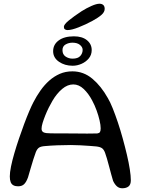

<svg xmlns="http://www.w3.org/2000/svg" viewBox="-20 -988 753 1028"><path d="M634.5 20Q618 20 606.2 9.8Q594.5 -0.5 585.5 -19.5Q581 -34.5 575.2 -55.5Q569.5 -76.5 563.8 -98.2Q558 -120 552.5 -139.2Q547 -158.5 542.5 -170Q536.5 -186.5 526.8 -194Q517 -201.5 495 -204Q484.5 -205 461.2 -206.8Q438 -208.5 410.8 -210Q383.5 -211.5 359.5 -211.5Q323 -211.5 286 -210Q249 -208.5 222.5 -206Q199.5 -204.5 189.2 -197.8Q179 -191 172 -174Q166 -158.5 158.8 -135.5Q151.5 -112.5 144.2 -87.2Q137 -62 130 -38.5Q121 -13.5 109.2 -2Q97.5 9.5 76.5 9.5Q62 9.5 52 4.2Q42 -1 37.2 -12.8Q32.5 -24.5 32.5 -43.5Q32.5 -64.5 39 -96.8Q45.5 -129 56.8 -167.5Q68 -206 81.8 -246.5Q95.5 -287 109.5 -324.5Q123.5 -362 136.5 -392.5Q149.5 -423 159 -441Q176 -474 197.2 -504Q218.5 -534 244.2 -556.8Q270 -579.5 300.5 -592.8Q331 -606 367.5 -606Q427.5 -606 474.5 -566.5Q521.5 -527 557 -463.5Q569.5 -443 583.2 -408.8Q597 -374.5 611 -332.8Q625 -291 637.2 -246.5Q649.5 -202 659.5 -159.5Q669.5 -117 675 -81.5Q680.5 -46 680.5 -23Q680.5 0.5 668.2 10.2Q656 20 634.5 20ZM500.5 -273.5Q511.5 -275 515.2 -281Q519 -287 519 -301Q519 -318 513.2 -343.2Q507.5 -368.5 497.2 -396.8Q487 -425 473.5 -450Q454 -487 428.2 -511.5Q402.5 -536 372.5 -536Q341.5 -536 312.8 -511.8Q284 -487.5 261 -448.5Q251.5 -432.5 241.2 -412Q231 -391.5 222.5 -370.2Q214 -349 208.2 -330.2Q202.5 -311.5 202.5 -298.5Q202.5 -284.5 213.8 -279.2Q225 -274 253.5 -274Q318.5 -274 366 -273.5Q413.5 -273 446.2 -272.8Q479 -272.5 500.5 -273.5ZM369 -636Q326.5 -636 295.5 -657.5Q264.5 -679 264.5 -714Q264.5 -749.5 294.2 -771.5Q324 -793.5 376 -793.5Q420 -793.5 445.5 -772.8Q471 -752 471 -720Q471 -694.5 455.8 -675.8Q440.5 -657 417 -646.5Q393.5 -636 369 -636ZM368.5 -674Q397 -674 409.8 -688.2Q422.5 -702.5 422.5 -721Q422.5 -735.5 408.2 -747.5Q394 -759.5 367.5 -759.5Q348 -759.5 331.2 -750Q314.5 -740.5 314.5 -719.5Q314.5 -696.5 331.2 -685.2Q348 -674 368.5 -674ZM342 -827Q333 -827 327.5 -831Q322 -835 322 -844.5Q322 -857 349 -879Q376 -901 417 -928Q443 -944.5 469.8 -956.2Q496.5 -968 512.5 -968Q525.5 -968 533 -961.2Q540.5 -954.5 540.5 -940.5Q540.5 -923.5 523.5 -908.5Q506.5 -893.5 474.5 -876Q438.5 -856.5 401 -841.8Q363.5 -827 342 -827Z"/></svg>

Font: Gluten Light
Style: Regular
Weight: 300
Designer: Tyler Finck
Foundry: Etcetera Type Company
Version: Version 1.300